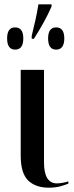

<svg xmlns="http://www.w3.org/2000/svg" viewBox="-20 -860 342 890"><path d="M206 10Q238 10 262 3Q286 -4 297 -9V-19Q266 -10 244 -10Q184 -10 184 -107V-536H76V-139Q76 -57 110.5 -23.5Q145 10 206 10ZM127 -680H137Q159 -714 181.5 -754.5Q204 -795 219 -830V-840H158Q153 -806 144 -766Q135 -726 127 -694ZM50 -630Q88 -630 88 -682Q88 -733 50 -733Q13 -733 13 -682Q13 -630 50 -630ZM240 -630Q278 -630 278 -682Q278 -733 240 -733Q203 -733 203 -682Q203 -630 240 -630Z"/></svg>

Font: Noto Serif Display Condensed Semi
Style: Regular
Weight: 600
Width: 3
Designer: Monotype Design Team
Foundry: Monotype Imaging Inc.
Version: Version 1.900